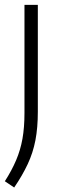

<svg xmlns="http://www.w3.org/2000/svg" viewBox="-36 -562 247 812"><path d="M24 231 -15.5 204.5Q14 158.5 32.2 115.5Q50.5 72.5 59 24.8Q67.5 -23 67.5 -84V-541.5H124V-89.5Q124 -22 113.8 31.2Q103.5 84.5 81.2 132Q59 179.5 24 231Z"/></svg>

Font: Encode Sans Cnd Lt
Style: Regular
Weight: 300
Width: 3
Designer: Multiple Designers
Foundry: Impallari Type
Version: Version 3.002; ttfautohint (v1.8.3) -l 8 -r 50 -G 200 -x 14 